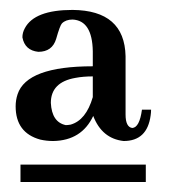

<svg xmlns="http://www.w3.org/2000/svg" viewBox="-20 -606 342 389"><path d="M275.4 -237.3V-272.5H21.5V-237.3ZM286.1 -383.8H267.6Q262.7 -347.7 248 -346.7Q234.4 -348.6 234.4 -374V-492.2Q232.4 -585 127 -585.9Q49.8 -585.9 30.3 -548.8Q25.4 -540 25.4 -530.3Q30.3 -503.9 57.6 -501Q85.9 -501 93.8 -527.3Q101.6 -554.7 105.5 -558.6Q113.3 -566.4 127 -566.4Q167 -564.5 168 -502V-471.7Q34.2 -471.7 15.6 -415Q11.7 -403.3 11.7 -390.6Q11.7 -336.9 61.5 -323.2Q74.2 -320.3 87.9 -320.3Q145.5 -321.3 168.9 -371.1Q186.5 -325.2 230.5 -320.3Q278.3 -320.3 285.2 -372.1Q286.1 -377.9 286.1 -383.8ZM113.3 -352.5Q85 -358.4 83 -397.5Q83 -439.5 132.8 -448.2Q148.4 -451.2 168 -451.2V-409.2Q154.3 -362.3 123 -353.5Q117.2 -352.5 113.3 -352.5Z"/></svg>

Font: Abhaya Libre SemiBold
Style: Regular
Weight: 600
Designer: Pushpananda Ekanayake, Sol Matas, Pathum Egodawatta
Foundry: Mooniak
Version: Version 1.050 ; ttfautohint (v1.6)